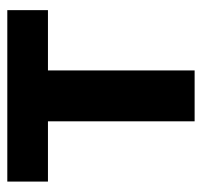

<svg xmlns="http://www.w3.org/2000/svg" viewBox="-34 -542 576 549"><g transform="rotate(-90 254.5 -268.0)"><path d="M181.6 0V-419.4H9.3V-535.6H499.5V-419.4H327.1V0Z"/></g></svg>

Font: Inter 20pt
Style: Bold
Weight: 700
Version: Version 4.001;git-66647c0bb